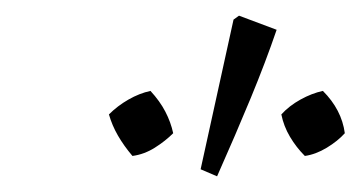

<svg xmlns="http://www.w3.org/2000/svg" viewBox="-20 -764 460 245"><path d="M172 -648Q184 -635 191 -621.5Q198 -608 201 -594Q191 -584 177.5 -575.5Q164 -567 149 -565Q138 -578 130.5 -591Q123 -604 119 -618Q130 -629 144 -637Q158 -645 172 -648ZM392 -648Q404 -636 411 -622.5Q418 -609 420 -594Q411 -584 397 -575.5Q383 -567 369 -565Q358 -576 350 -589.5Q342 -603 339 -618Q349 -629 363.5 -637Q378 -645 392 -648ZM257 -539 236 -548 278 -739 285 -744 333 -726Q319 -685 300 -639Q281 -593 257 -539Z"/></svg>

Font: Piazzolla 8pt ExtraLight
Style: Italic
Weight: 250
Italic angle: -11.3°
Designer: Juan Pablo del Peral
Foundry: Huerta Tipografica
Version: Version 2.001